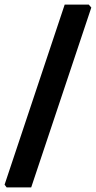

<svg xmlns="http://www.w3.org/2000/svg" viewBox="-58 -701 418 837"><path d="M329 -681 340 -668 78 116H-29L-38 104L224 -681Z"/></svg>

Font: Alegreya Sans SC ExtraBold
Style: Italic
Weight: 800
Italic angle: -7°
Designer: Juan Pablo del Peral
Foundry: Huerta Tipografica
Version: Version 2.007